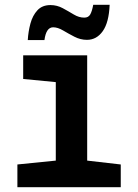

<svg xmlns="http://www.w3.org/2000/svg" viewBox="-20 -775 570 795"><path d="M52 0V-94L211 -110V-435L76 -448V-546H341V-110L480 -94V0ZM95 -609Q97 -644 106 -677.5Q115 -711 135 -732.5Q155 -754 189 -754Q216 -754 240 -741Q264 -728 285.5 -715Q307 -702 329 -702Q346 -702 353.5 -715Q361 -728 366 -755H434Q431 -682 405.5 -646Q380 -610 340 -610Q313 -610 288 -623Q263 -636 241 -649Q219 -662 200 -662Q171 -662 164 -609Z"/></svg>

Font: Noto Sans Mono Condensed
Style: Bold
Weight: 700
Width: 3
Designer: Monotype Design Team
Foundry: Monotype Imaging Inc.
Version: Version 2.014